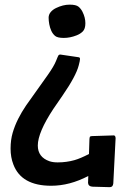

<svg xmlns="http://www.w3.org/2000/svg" viewBox="-20 -584 540 806"><path d="M457.5 -15.6Q464.4 -15.6 465.3 -4.4L455.6 186Q454.1 201.7 440.9 201.7L368.2 199.7Q351.1 198.7 349.6 184.1L350.6 154.8Q272.5 195.8 194.8 195.8Q69.8 195.8 36.1 106.4Q24.4 76.2 24.4 39.8Q24.4 3.4 33.2 -26.6Q42 -56.6 56.4 -85.2Q70.8 -113.8 89.4 -141.1L180.7 -269.5Q206.5 -306.2 215.1 -327.9Q223.6 -349.6 225.8 -352.3Q228 -355 233.4 -355L309.6 -343.8Q315.9 -343.3 315.9 -336.4Q315.9 -329.6 310.5 -309.6Q299.3 -265.1 241.7 -181.6L204.1 -127Q138.7 -27.8 138.7 26.9Q138.7 75.7 187.5 92.8Q202.1 97.7 221.9 97.7Q241.7 97.7 259 95.2Q276.4 92.8 292 88.4Q316.9 81.5 353.5 62.5L355.5 0Q356 -6.3 357.2 -9.3Q358.4 -12.2 365.7 -12.7ZM215.3 -550.3Q244.6 -564.5 272 -564.5Q299.3 -564.5 309.6 -555.9Q319.8 -547.4 326.2 -534.7Q338.4 -510.3 338.4 -486.6Q338.4 -462.9 327.6 -452.1Q316.9 -441.4 301.3 -435.5Q274.4 -424.8 247.8 -424.8Q221.2 -424.8 211.2 -433.3Q201.2 -441.9 195.3 -454.8Q189.5 -467.8 186.8 -482.4Q184.1 -497.1 184.1 -509.8Q184.1 -522.5 192.6 -533Q201.2 -543.5 215.3 -550.3Z"/></svg>

Font: Wellfleet
Style: Regular
Weight: 400
Designer: Riccardo De Franceschi
Foundry: Riccardo De Franceschi
Version: Version 1.002